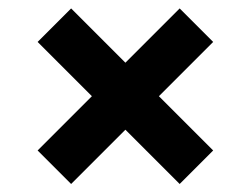

<svg xmlns="http://www.w3.org/2000/svg" viewBox="-20 -494 610 467"><path d="M71.5 -128 203.5 -260 71.5 -392 153 -473.5 285 -341.5 417 -473.5 498.5 -392 366.5 -260 498.5 -128 417 -46.5 285 -178.5 153 -46.5Z"/></svg>

Font: Newsreader Caption
Style: Bold
Weight: 700
Designer: Hugues Gentile
Foundry: Production Type
Version: Version 1.001